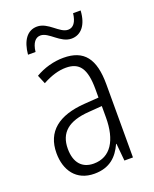

<svg xmlns="http://www.w3.org/2000/svg" viewBox="-137 -798 710 886"><g transform="rotate(-20 217.5 -355.0)"><path d="M71 -611H108C113 -655 131 -675 155 -675C196 -675 231 -612 286 -612C332 -612 365 -649 369 -720H332C327 -678 311 -656 285 -656C243 -656 209 -719 154 -719C105 -719 77 -677 71 -611ZM219 -542C170 -542 122 -528 81 -504L99 -461C141 -484 179 -495 214 -495C280 -495 309 -457 309 -355V-314L238 -309C110 -300 39 -245 39 -139C39 -55 83 10 172 10C248 10 287 -30 312 -85H314L322 0H364V-359C364 -485 320 -542 219 -542ZM244 -267 310 -272V-216C310 -105 268 -35 185 -35C129 -35 95 -71 95 -140C95 -219 143 -260 244 -267Z"/></g></svg>

Font: Noto Sans Arabic UI Cn Lt
Style: Regular
Weight: 300
Width: 3
Designer: Monotype Design Team, Nadine Chahine and Nizar Qandah
Foundry: Monotype Imaging Inc.
Version: Version 2.010